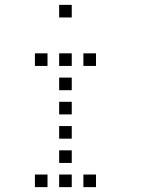

<svg xmlns="http://www.w3.org/2000/svg" viewBox="-20 -796 640 792"><path d="M225 -776Q224 -776 224 -776Q224 -776 224 -775V-725Q224 -724 224 -724Q224 -724 225 -724H275Q276 -724 276 -724Q276 -724 276 -725V-775Q276 -776 276 -776Q276 -776 275 -776ZM125 -576Q124 -576 124 -576Q124 -576 124 -575V-525Q124 -524 124 -524Q124 -524 125 -524H175Q176 -524 176 -524Q176 -524 176 -525V-575Q176 -576 176 -576Q176 -576 175 -576ZM225 -576Q224 -576 224 -576Q224 -576 224 -575V-525Q224 -524 224 -524Q224 -524 225 -524H275Q276 -524 276 -524Q276 -524 276 -525V-575Q276 -576 276 -576Q276 -576 275 -576ZM325 -576Q324 -576 324 -576Q324 -576 324 -575V-525Q324 -524 324 -524Q324 -524 325 -524H375Q376 -524 376 -524Q376 -524 376 -525V-575Q376 -576 376 -576Q376 -576 375 -576ZM225 -476Q224 -476 224 -476Q224 -476 224 -475V-425Q224 -424 224 -424Q224 -424 225 -424H275Q276 -424 276 -424Q276 -424 276 -425V-475Q276 -476 276 -476Q276 -476 275 -476ZM225 -376Q224 -376 224 -376Q224 -376 224 -375V-325Q224 -324 224 -324Q224 -324 225 -324H275Q276 -324 276 -324Q276 -324 276 -325V-375Q276 -376 276 -376Q276 -376 275 -376ZM225 -276Q224 -276 224 -276Q224 -276 224 -275V-225Q224 -224 224 -224Q224 -224 225 -224H275Q276 -224 276 -224Q276 -224 276 -225V-275Q276 -276 276 -276Q276 -276 275 -276ZM225 -176Q224 -176 224 -176Q224 -176 224 -175V-125Q224 -124 224 -124Q224 -124 225 -124H275Q276 -124 276 -124Q276 -124 276 -125V-175Q276 -176 276 -176Q276 -176 275 -176ZM125 -76Q124 -76 124 -76Q124 -76 124 -75V-25Q124 -24 124 -24Q124 -24 125 -24H175Q176 -24 176 -24Q176 -24 176 -25V-75Q176 -76 176 -76Q176 -76 175 -76ZM225 -76Q224 -76 224 -76Q224 -76 224 -75V-25Q224 -24 224 -24Q224 -24 225 -24H275Q276 -24 276 -24Q276 -24 276 -25V-75Q276 -76 276 -76Q276 -76 275 -76ZM325 -76Q324 -76 324 -76Q324 -76 324 -75V-25Q324 -24 324 -24Q324 -24 325 -24H375Q376 -24 376 -24Q376 -24 376 -25V-75Q376 -76 376 -76Q376 -76 375 -76Z"/></svg>

Font: Doto
Style: Regular
Weight: 400
Monospace: yes
Version: Version 1.000